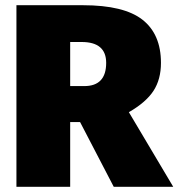

<svg xmlns="http://www.w3.org/2000/svg" viewBox="-20 -716 684 736"><path d="M644 0H416L287 -248H249V0H43V-696H298Q455 -696 526 -640.5Q597 -585 597 -475Q597 -412 568.5 -368Q540 -324 474 -286ZM303 -386Q387 -386 387 -475Q387 -555 293 -555H249V-386Z"/></svg>

Font: Trujillo Black
Style: Regular
Weight: 900
Designer: Fira Sans original fonts by bBox Type GmbH, Carrois Corporate GbR, & Edenspiekermann AG / Changes by Cristiano Sobral
Foundry: Fira Sans original fonts by bBox Type GmbH, Carrois Corporate GbR, & Edenspiekermann AG / Changes by Cristiano Sobral
Version: Version 4.301;July 28, 2020;FontCreator 13.0.0.2655 64-bit